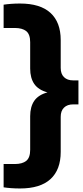

<svg xmlns="http://www.w3.org/2000/svg" viewBox="-34 -838 472 1088"><path d="M79.5 230Q52.5 230 29.2 228.2Q6 226.5 -13.5 223.5V91.5H49Q92.5 91.5 114.8 73.5Q137 55.5 137 11V-179.5Q137 -233 160.2 -266.8Q183.5 -300.5 235 -314.5Q183.5 -328.5 160.2 -362.2Q137 -396 137 -449.5V-599Q137 -643.5 114.8 -661.5Q92.5 -679.5 49 -679.5H-13.5V-811.5Q6 -814.5 29.2 -816.2Q52.5 -818 79.5 -818Q194 -818 252 -765Q310 -712 310 -611V-453Q310 -419 328.8 -400.8Q347.5 -382.5 380.5 -382.5H410.5V-246.5H380.5Q347.5 -246.5 328.8 -228.2Q310 -210 310 -176V23Q310 124 252 177Q194 230 79.5 230Z"/></svg>

Font: Encode Sans Expanded Expanded
Style: Bold
Weight: 700
Width: 7
Designer: Multiple Designers
Foundry: Impallari Type
Version: Version 3.000; ttfautohint (v1.8.3) -l 8 -r 50 -G 200 -x 14 